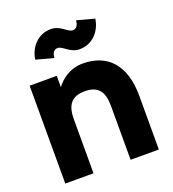

<svg xmlns="http://www.w3.org/2000/svg" viewBox="-133 -834 843 936"><g transform="rotate(-20 288.0 -366.0)"><path d="M205.1 -593.3C206.1 -609.9 211.4 -633.8 235.8 -633.8C262.7 -633.8 285.6 -591.3 336.4 -591.3C404.8 -591.3 449.7 -645.5 458 -705.6L367.2 -730C366.2 -713.4 358.9 -689.5 336.4 -689.5C309.6 -689.5 286.6 -731.9 235.8 -731.9C167.5 -731.9 122.6 -677.7 114.3 -617.7ZM384.3 0H530.8V-279.3C530.8 -435.5 455.6 -521 325.7 -521C256.8 -521 211.4 -482.9 186 -449.2V-507.8H45.4V0H191.9V-279.3C191.9 -350.6 216.3 -390.6 288.1 -390.6C359.9 -390.6 384.3 -350.6 384.3 -279.3Z"/></g></svg>

Font: Giphurs ExtraBold
Style: Regular
Weight: 800
Version: Version 1.000